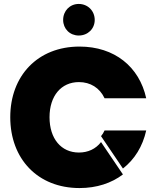

<svg xmlns="http://www.w3.org/2000/svg" viewBox="-20 -948 798 973"><path d="M300 -847C300 -802 334 -768 379 -768C425 -768 460 -802 460 -847C460 -893 425 -928 379 -928C334 -928 300 -893 300 -847ZM492 -228C465 -193 426 -175 380 -175C290 -175 231 -245 231 -354C231 -462 290 -532 380 -532C438 -532 485 -503 510 -450H721C686 -610 560 -712 383 -712C171 -712 32 -564 32 -354C32 -143 171 5 383 5C470 5 545 -20 603 -64ZM603 -94C662 -140 703 -206 721 -287H510C505 -276 499 -266 492 -258Z"/></svg>

Font: Poppins STUK1
Style: Regular
Weight: 400
Designer: Jonny Pinhorn (original), Sammy Jo Hughes (modified version)
Foundry: Type Mafia
Version: Version 1.002;hotconv 1.0.109;makeotfexe 2.5.65596